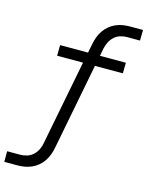

<svg xmlns="http://www.w3.org/2000/svg" viewBox="-165 -823 856 1117"><g transform="rotate(15 263.5 -265.0)"><path d="M-27 210V146H52Q72 146 93 139.5Q114 133 130 117.5Q146 102 155 82.5Q164 63 167 43L266 -466H110L111 -530H279L290 -585Q294 -606 301.5 -626.5Q309 -647 321.5 -666Q334 -685 352 -700Q370 -715 390.5 -724Q411 -733 432.5 -736.5Q454 -740 475 -740H554L553 -676H474Q454 -676 433.5 -669.5Q413 -663 397 -647.5Q381 -632 372 -612.5Q363 -593 359 -573L351 -530H507L506 -466H338L237 55Q233 76 225.5 96.5Q218 117 205.5 136Q193 155 175 170Q157 185 136 194Q115 203 94 206.5Q73 210 52 210Z"/></g></svg>

Font: Lode Term
Style: Italic
Weight: 400
Italic angle: -11°
Monospace: yes
Designer: Belleve Invis
Foundry: Belleve Invis
Version: Version 29.2.0